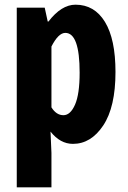

<svg xmlns="http://www.w3.org/2000/svg" viewBox="-20 -594 540 811"><path d="M50.8 197.3V-561.5H168.9L181.6 -502.9H184.6Q239.3 -574.2 298.8 -574.2Q378.9 -574.2 423.3 -501.5Q467.8 -428.7 467.8 -290Q467.8 -141.6 416 -64Q364.3 13.7 288.1 13.7Q234.4 13.7 193.4 -38.1L197.3 51.8V197.3ZM248 -107.4Q277.3 -107.4 296.9 -151.9Q316.4 -196.3 316.4 -287.1Q316.4 -455.1 255.9 -455.1Q226.6 -455.1 197.3 -397.5V-140.6Q217.8 -107.4 248 -107.4Z"/></svg>

Font: Gen Shin Gothic Monospace Bold
Style: Bold
Weight: 700
Designer: [Source Han Sans]
Ryoko NISHIZUKA  (kana & ideographs); Paul D. Hunt (Latin, Greek & Cyrillic); Wenlong ZHANG  (bopomofo
Version: Version 1.002.20150607